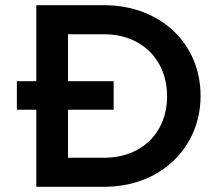

<svg xmlns="http://www.w3.org/2000/svg" viewBox="-20 -720 852 740"><path d="M120 -297V0H381C601 0 753 -153 753 -350V-352C753 -549 601 -700 381 -700H120V-407H45V-297ZM381 -112H242V-297H418V-407H242V-588H381C528 -588 624 -487 624 -350V-348C624 -211 528 -112 381 -112Z"/></svg>

Font: Mission Medium
Style: Regular
Weight: 500
Version: Version 1.000;FEAKit 1.0